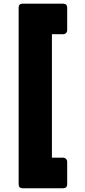

<svg xmlns="http://www.w3.org/2000/svg" viewBox="-20 -840 459 1031"><path d="M80.1 -798.8Q80.1 -820.3 101.6 -820.3Q174.8 -820.3 319.3 -820.3Q340.8 -819.3 340.8 -798.8Q340.8 -758.8 340.8 -679.7Q340.8 -668.9 335 -663.1Q328.1 -656.2 319.3 -656.2Q298.8 -656.2 258.8 -656.2Q258.8 -490.2 258.8 6.8Q273.4 6.8 319.3 6.8Q328.1 6.8 335 13.7Q340.8 19.5 340.8 30.3Q340.8 69.3 340.8 149.4Q340.8 169.9 319.3 170.9Q247.1 170.9 101.6 170.9Q80.1 170.9 80.1 149.4Q80.1 -167 80.1 -798.8Z"/></svg>

Font: Cocogoose
Style: Regular
Weight: 400
Designer: Cosimo Lorenzo Pancini
Version: Version 1.000